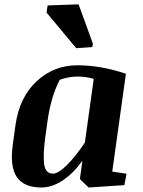

<svg xmlns="http://www.w3.org/2000/svg" viewBox="-20 -835 647 866"><path d="M218.8 -51.8Q243.2 -51.8 282.2 -90.8Q321.3 -129.9 362.8 -191.9L402.8 -479.5Q368.2 -489.7 329.1 -489.7Q290 -489.7 249.5 -475.1Q210.4 -401.4 194.3 -289.1L185.5 -225.1Q173.8 -143.6 178.7 -97.7Q183.6 -51.8 218.8 -51.8ZM166.5 10.7Q88.4 10.7 56.2 -36.1Q23.9 -83 37.6 -182.1L50.3 -273.9Q68.4 -397 145.5 -468.8Q222.7 -540.5 328.6 -540.5Q434.6 -540.5 547.9 -502.4L486.3 -61L550.8 -51.3L541 0L379.9 10.7L340.3 -27.3L351.6 -109.9Q311.5 -53.7 263.2 -21.5Q214.8 10.7 166.5 10.7ZM396.5 -622.6 323.7 -617.7 189.9 -778.3 194.8 -810.5 334.5 -815.4 398.9 -638.2Z"/></svg>

Font: NoticiaText-BoldItalic
Style: Bold Italic
Weight: 700
Italic angle: -8°
Designer: JM Sole
Foundry: JM Sole
Version: Version 1.003